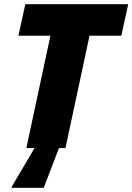

<svg xmlns="http://www.w3.org/2000/svg" viewBox="-20 -708 633 918"><path d="M101 -688H593L560 -537H408L293 0H262L189 190H35L36 185L145 0H106L221 -537H68Z"/></svg>

Font: Saira Semi Condensed ExtraBold
Style: Italic
Weight: 800
Width: 4
Italic angle: -12°
Designer: Hector Gatti with collaboration of the Omnibus-Type team
Foundry: Omnibus-Type
Version: Version 1.001; ttfautohint (v1.8)